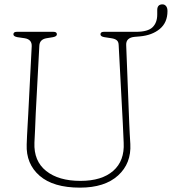

<svg xmlns="http://www.w3.org/2000/svg" viewBox="-20 -846 788 881"><path d="M543.5 -280.5 524.5 -639.5Q524 -654.5 515.8 -661.2Q507.5 -668 491.5 -670.5L459 -675.5Q441 -678.5 441 -688.5Q441 -700 456.5 -700H603.5Q658.5 -700 680 -721Q701.5 -742 701.5 -779.5V-799.5Q701.5 -826 725.5 -826Q735.5 -826 742 -818Q748.5 -810 748.5 -795Q748.5 -742.5 713.2 -713.2Q678 -684 622 -679L598.5 -677Q558 -673.5 559 -640L573 -280.5Q574 -256.5 575.2 -233.5Q576.5 -210.5 578 -185.5Q583 -96.5 521.8 -40.8Q460.5 15 347 15Q224.5 15 161.8 -39.5Q99 -94 102.5 -183.5Q103 -200 104.2 -225.5Q105.5 -251 107 -277Q108.5 -303 109.5 -321L125.5 -633.5Q127 -665 93.5 -670.5L59.5 -675.5Q41.5 -679 41.5 -688.5Q41.5 -700 57 -700H225.5Q241 -700 241 -688.5Q241 -679 223.5 -675.5L193 -670.5Q162 -665 160.5 -636.5L144 -326Q142 -285.5 141 -253Q140 -220.5 138 -191.5Q134.5 -107 191.8 -61.5Q249 -16 349 -16Q447 -16 499.5 -62Q552 -108 547.5 -191.5Q546 -223 545.2 -242.8Q544.5 -262.5 543.5 -280.5Z"/></svg>

Font: Fraunces 72pt S100 Thin
Style: Regular
Weight: 100
Version: Version 1.000; ttfautohint (v1.8.3)